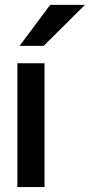

<svg xmlns="http://www.w3.org/2000/svg" viewBox="-20 -757 364 777"><path d="M50.3 0V-501H160.2V0ZM59.1 -571.3 183.1 -737.3H323.7L156.7 -571.3Z"/></svg>

Font: Ride Light
Style: Bold
Weight: 600
Version: Version 3.000